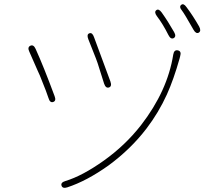

<svg xmlns="http://www.w3.org/2000/svg" viewBox="-20 -857 1040 911"><path d="M299 32Q277 39 272 24Q267 9 290 2Q370 -22 472 -94.5Q574 -167 649 -263Q775 -426 802 -598Q806 -622 824 -618Q842 -614 835 -591L832 -579Q804 -480 772 -409Q733 -323 675 -247Q600 -149 495 -72Q391 2 299 32ZM232 -373Q217 -368 210 -392Q205 -410 169 -499Q164 -510 159 -521L119 -612Q109 -633 124 -640Q139 -647 149 -625Q186 -544 239 -401Q248 -378 232 -373ZM497 -442Q482 -437 474 -460L443 -558Q439 -569 435 -580L399 -671Q390 -694 404 -699Q418 -704 426 -681L504 -470Q512 -447 497 -442ZM804 -676Q790 -669 779 -691Q753 -743 724 -781Q710 -800 722 -809Q733 -817 747 -798Q777 -756 806 -705Q818 -684 804 -676ZM923 -702Q910 -695 898 -716Q855 -792 844 -806Q828 -825 840 -834Q851 -843 865 -823Q896 -782 925 -731Q936 -710 923 -702Z"/></svg>

Font: Resource Han Rounded KR ExtraLight
Style: Regular
Weight: 250
Designer: Cyano Hao (round all glyphs); Ryoko NISHIZUKA 西塚涼子 (kana, bopomofo & ideographs); Paul D. Hunt (Latin, Greek & Cyrillic)
Foundry: Cyano Hao
Version: 0.990